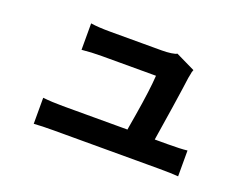

<svg xmlns="http://www.w3.org/2000/svg" viewBox="-88 -704 1176 901"><g transform="rotate(20 500.0 -254.0)"><path d="M753 -455Q753 -455 749 -435L741 -377L729 -296L726 -276Q696 -83 693 -65H556Q561 -86 565 -119Q570 -152 577 -190Q599 -323 603 -392H427H367H333Q280 -392 233 -387V-519Q269 -513 332 -513H492H549H588Q613 -513 634 -516Q655 -519 662 -524L759 -477Q754 -466 753 -455ZM240 -109H296H392H507H621H714H764Q829 -109 862 -113V16Q828 13 766 13H714H619H504H388H292H240Q180 13 141 16V-114Q186 -109 240 -109Z"/></g></svg>

Font: Merged Yaku Han JP
Style: Bold
Weight: 700
Designer: Ryoko NISHIZUKA 西塚涼子 (kana, bopomofo & ideographs); Paul D. Hunt (Latin, Greek & Cyrillic); Sandoll Communications 산돌커뮤니
Foundry: Adobe
Version: Version 2.004